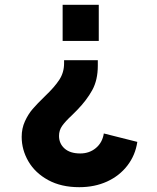

<svg xmlns="http://www.w3.org/2000/svg" viewBox="-20 -566 651 797"><path d="M70 2Q70 -33 83.5 -62.5Q97 -92 115.5 -113.5Q134 -135 167 -167Q206 -204 226 -234.5Q246 -265 246 -303V-316H386V-293Q386 -234 363 -192Q340 -150 300 -109L279 -88Q251 -62 238 -43.5Q225 -25 225 -2Q225 30 248 50.5Q271 71 313 71Q351 71 378 48.5Q405 26 411 -12L550 23Q542 78 509 121Q476 164 424.5 187.5Q373 211 309 211Q234 211 180 181.5Q126 152 98 104Q70 56 70 2ZM240 -546H390V-396H240Z"/></svg>

Font: Evergrow Sans 
Style: ExtraBold
Weight: 800
Foundry: 10Web
Version: Version 1.000